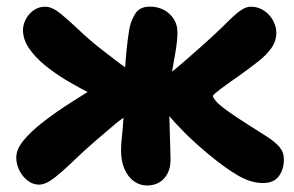

<svg xmlns="http://www.w3.org/2000/svg" viewBox="-20 -544 885 578"><path d="M771.8 7Q735.8 7 697.5 -15.1Q659.2 -37.2 609.2 -78.4Q565.4 -115 535.9 -144.6Q506.4 -174.2 489 -195.5Q471.6 -216.8 463.4 -227.4Q458.2 -235.2 454.9 -243.7Q451.6 -252.2 451.6 -262Q451.6 -278.4 461.9 -292.5Q472.2 -306.6 484.6 -317.2Q511.2 -338.6 541.1 -364.5Q571 -390.4 600.2 -416.8Q629.4 -443.2 650.6 -464Q666 -479.2 680 -492.6Q694 -506 708 -514.9Q722 -523.8 734.8 -523.8Q757.4 -523.8 774.9 -511.9Q792.4 -500 802.1 -482.1Q811.8 -464.2 811.8 -445.4Q811.8 -420.4 797.1 -399.5Q782.4 -378.6 758 -359.5Q733.6 -340.4 705 -319.8Q686.4 -306.4 671.2 -295.8Q656 -285.2 644.7 -276.6Q633.4 -268 627.2 -262.7Q621 -257.4 621 -255.4Q621 -250 630.5 -239.1Q640 -228.2 663.3 -211.2Q686.6 -194.2 726.4 -169Q760.4 -147.8 784.4 -132.2Q808.4 -116.6 821.5 -101.3Q834.6 -86 834.6 -64Q834.6 -34.2 819.4 -13.6Q804.2 7 771.8 7ZM97.4 11.8Q79 11.8 63.4 -0.2Q47.8 -12.2 38.4 -30.8Q29 -49.4 29 -70.2Q29 -94.4 50.8 -121.2Q72.6 -148 110.8 -177.6Q149 -207.2 198.2 -238.4Q233.6 -260.6 251.9 -272.2Q270.2 -283.8 279.4 -289.5Q288.6 -295.2 294 -297.6L325.6 -232.8Q317.8 -235.6 298.9 -242.7Q280 -249.8 250.1 -264.1Q220.2 -278.4 178.8 -303Q144 -324 114.6 -348.1Q85.2 -372.2 67.2 -398.9Q49.2 -425.6 49.2 -453.6Q49.2 -469.6 57.7 -486Q66.2 -502.4 81.4 -513.1Q96.6 -523.8 115.8 -523.8Q136.6 -523.8 161.5 -503.7Q186.4 -483.6 216.9 -454.4Q247.4 -425.2 282.8 -397.4Q305.8 -380 332.3 -359.3Q358.8 -338.6 380.8 -326.6L378.8 -206.2Q349.8 -190.2 325.9 -169.9Q302 -149.6 269.8 -122Q233.8 -91.2 201.9 -60.2Q170 -29.2 143.7 -8.7Q117.4 11.8 97.4 11.8ZM422.2 14.4Q400.8 14.4 383 1.5Q365.2 -11.4 354.8 -35Q344.4 -58.6 344.4 -91.6Q344.4 -108.4 347.1 -133.7Q349.8 -159 352.1 -192.5Q354.4 -226 354.4 -267Q354.4 -294 355.9 -325.7Q357.4 -357.4 360.7 -390.6Q364 -423.8 368.8 -453.8Q373.2 -479.6 386.5 -501.8Q399.8 -524 430.8 -524Q455.8 -524 474.5 -513.5Q493.2 -503 503.7 -485.8Q514.2 -468.6 514.2 -447Q514.2 -421.8 508 -386.2Q501.8 -350.6 495.1 -312Q488.4 -273.4 488.4 -239Q488.4 -228 489.4 -204.9Q490.4 -181.8 490.9 -154.9Q491.4 -128 492.4 -103.4Q493.4 -78.8 493.4 -63.8Q493.4 -28.2 474 -6.9Q454.6 14.4 422.2 14.4Z"/></svg>

Font: Shantell Sans Light
Style: Regular
Weight: 300
Designer: Stephen Nixon, Anya Danilova, Shantell Martin
Foundry: Arrow Type
Version: Version 1.011;[c5ecc13dd]